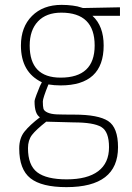

<svg xmlns="http://www.w3.org/2000/svg" viewBox="-20 -530 544 789"><path d="M253 239Q151 239 105 202.5Q59 166 59 80Q59 38 80.5 11Q102 -16 144 -48Q122 -62 122 -113Q122 -120 129.5 -139.5Q137 -159 144 -176L152 -192Q66 -233 66 -343Q66 -419 111.5 -464.5Q157 -510 233 -510Q257 -510 279 -507Q301 -504 311 -500L321 -497L473 -500V-465H360Q406 -423 406 -343Q406 -179 229 -179Q203 -179 179 -183Q156 -126 156 -113Q156 -93 158.5 -83.5Q161 -74 175.5 -67.5Q190 -61 213 -60Q236 -59 285 -59Q384 -59 424.5 -32.5Q465 -6 465 75Q465 239 253 239ZM283 -27 170 -30Q128 3 111.5 24.5Q95 46 95 79Q95 149 133 178Q171 207 254 207Q339 207 383.5 173.5Q428 140 428 75Q428 11 396.5 -8Q365 -27 283 -27ZM229 -211Q369 -211 369 -343Q369 -478 232 -478Q170 -478 136 -442Q102 -406 102 -343Q102 -211 229 -211Z"/></svg>

Font: TypoPRO Titillium Maps
Style: 1 wt
Weight: 100
Designer: Campivisivi
Foundry: Accademia di Belle Arti di Urbino and students of MA course of Visual design
Version: Version 001.001